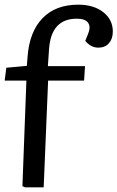

<svg xmlns="http://www.w3.org/2000/svg" viewBox="-25 -802 503 822"><path d="M82 0 71 -5 88 -457H-5L2 -512L90 -520L93 -559Q101 -666 157 -724Q213 -782 310 -782Q376 -782 417 -750Q458 -718 458 -667Q458 -636 441.5 -617Q425 -598 396 -598Q364 -598 340 -627L351 -654Q365 -686 352.5 -704Q340 -722 304 -722Q194 -722 185 -592L180 -519H339L335 -457H181L162 0Z"/></svg>

Font: Literata 7pt
Style: Italic
Weight: 400
Italic angle: -2°
Designer: Latin by Veronika Burian and Jose Scaglione. Greek by Irene Vlachou. Cyrillic by Vera Evstafieva
Foundry: TypeTogether
Version: Version 3.002